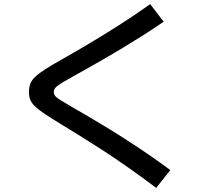

<svg xmlns="http://www.w3.org/2000/svg" viewBox="-20 -814 1040 928"><path d="M735 94Q660 38 598 -5.5Q536 -49 483 -83.5Q430 -118 381 -148.5Q332 -179 281 -210Q230 -241 198.5 -262Q167 -283 150 -299Q133 -315 126.5 -331.5Q120 -348 120 -370Q120 -393 127 -410.5Q134 -428 152 -444.5Q170 -461 203 -482Q236 -503 288 -532Q343 -563 409.5 -602.5Q476 -642 551.5 -690Q627 -738 706 -794L771 -709Q723 -676 672.5 -644Q622 -612 574 -583Q526 -554 482.5 -529Q439 -504 404.5 -484.5Q370 -465 348 -453Q305 -429 281.5 -415Q258 -401 249 -391Q240 -381 240 -370Q240 -359 246.5 -350.5Q253 -342 273.5 -329.5Q294 -317 336 -292Q360 -279 397 -257Q434 -235 481.5 -206.5Q529 -178 582 -144Q635 -110 691.5 -71.5Q748 -33 803 8Z"/></svg>

Font: M PLUS 2 Medium
Style: Regular
Weight: 500
Designer: Coji Morishita
Foundry: UNDERFOREST DESIGN
Version: Version 1.001